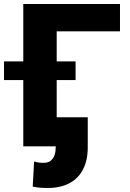

<svg xmlns="http://www.w3.org/2000/svg" viewBox="-62 -727 645 954"><path d="M534.2 -571.3H219.7V-421.9H313.5V-329.1H219.7V-144.5H374V4.9Q374 69.8 350.3 115.2Q326.7 160.6 282 183.8Q237.3 207 175.8 207Q153.8 207 136.7 205.6Q119.6 204.1 100.6 200.2L107.4 75.2Q119.6 79.1 129.9 80.6Q140.1 82 156.2 82Q184.1 82 199.5 62Q214.8 42 214.8 4.9V0H53.7V-329.1H-42V-421.9H53.7V-707H534.2Z"/></svg>

Font: Pretendard JP ExtraBold
Style: Regular
Weight: 800
Designer: Base glyphs from Inter by Rasmus Andersson; Hangeul glyphs from Noto Sans CJK(Source Han Sans) by Jang Soo-young and Kan
Foundry: Kil Hyung-jin
Version: Version 1.309